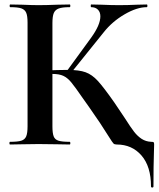

<svg xmlns="http://www.w3.org/2000/svg" viewBox="-20 -645 708 857"><path d="M25 -12Q59 -12 75 -17Q91 -22 97 -36.5Q103 -51 103 -81V-544Q103 -574 97 -588Q91 -602 75.5 -607.5Q60 -613 26 -613Q23 -613 23 -619Q23 -625 26 -625L79 -624Q125 -622 152 -622Q186 -622 236 -624L291 -625Q294 -625 294 -619Q294 -613 291 -613Q258 -613 242 -607Q226 -601 220 -586.5Q214 -572 214 -542V-81Q214 -51 219.5 -36.5Q225 -22 241 -17Q257 -12 291 -12Q294 -12 294 -6Q294 0 291 0Q256 0 235 -1L152 -2L79 -1Q59 0 25 0Q22 0 22 -6Q22 -12 25 -12ZM277 -326 387 -477Q428 -534 428 -572Q428 -591 417 -602Q406 -613 387 -613Q385 -613 385 -619Q385 -625 387 -625L433 -624Q477 -622 511 -622Q550 -622 592 -624L635 -625Q638 -625 638 -619Q638 -613 635 -613Q591 -613 536 -581Q481 -549 443 -501L295 -317ZM467 -33Q430 -93 377 -168L350 -206Q315 -257 298 -277.5Q281 -298 262.5 -306.5Q244 -315 214 -315Q203 -315 192.5 -314Q182 -313 174 -312L173 -330Q242 -333 282 -333Q333 -333 362 -322.5Q391 -312 417 -283.5Q443 -255 490 -188L537 -118Q563 -77 578.5 -57Q594 -37 612.5 -25Q631 -13 655 -12Q664 -12 666 -10Q668 -8 668 0Q668 23 667 38Q665 94 665 187Q665 192 659.5 192Q654 192 654 187Q654 98 611.5 49Q569 0 501 0Q491 0 486.5 -4.5Q482 -9 467 -33Z"/></svg>

Font: Cormorant Infant
Style: Bold
Weight: 700
Designer: Christian Thalmann (Catharsis Fonts)
Foundry: Catharsis Fonts
Version: Version 4.000